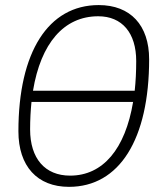

<svg xmlns="http://www.w3.org/2000/svg" viewBox="-20 -723 626 753"><path d="M250.5 9.8C448.2 9.8 564.9 -176.3 564.9 -490.7C564.9 -624 491.7 -703.1 367.2 -703.1C169.4 -703.1 52.2 -519 52.2 -208C52.2 -71.3 126 9.8 250.5 9.8ZM109.4 -367.2C140.1 -553.2 230.5 -659.2 365.2 -659.2C459 -659.2 514.2 -593.8 514.2 -483.4C514.2 -442.4 512.2 -403.3 508.3 -367.2ZM254.9 -34.2C156.2 -34.2 98.1 -101.6 98.1 -215.3C98.1 -253.4 100.1 -289.6 103.5 -323.2H502C471.2 -139.2 384.3 -34.2 254.9 -34.2Z"/></svg>

Font: Cascadia Code PL ExtraLight
Style: Italic
Weight: 200
Italic angle: -10°
Monospace: yes
Designer: Aaron Bell
Foundry: Saja Typeworks
Version: Version 2404.023